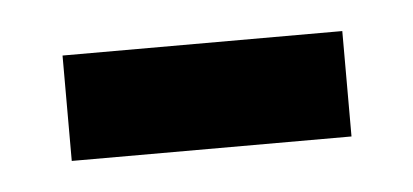

<svg xmlns="http://www.w3.org/2000/svg" viewBox="-25 -343 316 147"><g transform="rotate(-5 133.5 -269.5)"><path d="M26 -229V-310H241V-229Z"/></g></svg>

Font: Noto Sans Display Condensed
Style: Regular
Weight: 400
Width: 3
Designer: Monotype Design Team
Foundry: Monotype Imaging Inc.
Version: Version 1.900